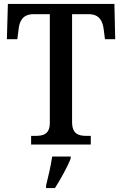

<svg xmlns="http://www.w3.org/2000/svg" viewBox="-20 -734 621 975"><path d="M138 0H441V-44H420C379 -44 346 -53 346 -115V-662H430C486 -662 502 -626 507 -582L513 -535H565L561 -714H20L15 -535H68L74 -582C78 -626 95 -662 150 -662H233V-111C233 -52 200 -44 159 -44H138ZM214 208V221H259C286 179 323 113 339 71V61H245C238 108 225 165 214 208Z"/></svg>

Font: Noto Serif Myanmar SemiCondensed Medium
Style: Regular
Weight: 500
Width: 4
Designer: Ben Mitchell and the Monotype Design Team
Foundry: Monotype Imaging Inc.
Version: Version 2.106